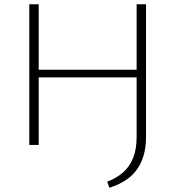

<svg xmlns="http://www.w3.org/2000/svg" viewBox="-20 -678 838 898"><path d="M117 0V-658H161V0ZM133 -316V-352H649V-316ZM619 -38V-658H663V-38Q663 12 651 51.5Q639 91 616.5 120Q594 149 562 168.5Q530 188 492 200L481 172Q524 156 555 129Q586 102 602.5 61Q619 20 619 -38Z"/></svg>

Font: Ysabeau SC ExtraLight
Style: Regular
Weight: 250
Designer: Christian Thalmann (Catharsis Fonts)
Version: Version 2.001;gftools[0.9.30]; featfreeze: smcp